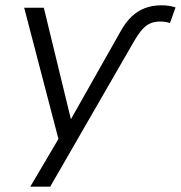

<svg xmlns="http://www.w3.org/2000/svg" viewBox="-20 -523 681 723"><path d="M433 -403Q452 -438 475 -460Q498 -482 526 -492.5Q554 -503 587 -503Q605 -503 617 -501Q629 -499 641 -495L620 -436Q613 -439 602.5 -440.5Q592 -442 584 -442Q562 -442 546 -435Q530 -428 516 -412.5Q502 -397 485 -368L169 180H94L212 -20L206 23L71 -494H145L247 -74Z"/></svg>

Font: Nunito Sans 7pt Light
Style: Italic
Weight: 300
Italic angle: -9°
Designer: Vernon Adams
Foundry: Vernon Adams
Version: Version 3.101;gftools[0.9.27]